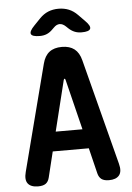

<svg xmlns="http://www.w3.org/2000/svg" viewBox="-62 -996 725 1052"><g transform="rotate(-5 300.0 -470.0)"><path d="M226.4 -280.5H373.6L305 -558.5Q303 -565.2 300 -565.2Q297 -565.2 295 -558.5ZM399.2 -173.7H200.8L166.4 -33Q161 -10.6 146.6 -0.3Q132.2 10 104.8 10Q64.8 10 48.5 -11.2Q32.3 -32.3 43.8 -75.3L194.2 -657.2Q205 -699.5 231 -719.7Q257.1 -740 300 -740Q342.9 -740 369 -719.7Q395 -699.5 405.8 -657.2L556.2 -75.3Q567.7 -32.3 550.8 -11.2Q533.8 10 494.5 10Q467.1 10 453 -0.7Q439 -11.3 433.6 -33ZM186.3 -810Q143.9 -810 137.5 -824.8Q131.1 -839.6 160.7 -869.9L195.7 -906.3Q217.7 -929 243.4 -939.5Q269.2 -950 300 -950Q330.8 -950 356.7 -939.5Q382.6 -929 404.6 -906.3L440.6 -869.6Q469.9 -840.3 463.3 -825.2Q456.7 -810 415.3 -810Q394.1 -810 376.9 -817.1Q359.8 -824.1 344.3 -838.6L332.8 -849.5Q316 -865.6 298.9 -865.6Q281.8 -865.6 265.7 -848.8L256.9 -840.3Q242.1 -824.8 224.8 -817.4Q207.5 -810 186.3 -810Z"/></g></svg>

Font: Maple Mono
Style: Regular
Weight: 400
Monospace: yes
Designer: subframe7536
Version: Version 7.300